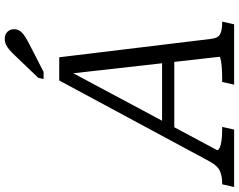

<svg xmlns="http://www.w3.org/2000/svg" viewBox="-170 -862 979 786"><g transform="rotate(-90 319.0 -469.5)"><path d="M193 -295H471V-245H171ZM409 -681 422 -678 97 -70Q96 -64 107 -59Q118 -54 137 -51.5Q156 -49 179 -49H192L181 0H-54L-43 -49H-38Q-9 -49 12 -58.5Q33 -68 51 -101L382 -716H477L552 -97Q555 -66 571.5 -57.5Q588 -49 617 -49H623L612 0H365L376 -49H389Q413 -49 433 -50.5Q453 -52 466 -54.5Q479 -57 479 -60ZM483 -896Q496 -910 507 -919.5Q518 -929 529 -934Q540 -939 552 -939Q571 -939 581.5 -928Q592 -917 592 -901Q592 -887 584.5 -876.5Q577 -866 562.5 -856.5Q548 -847 528 -837L417 -780H388L393 -802Z"/></g></svg>

Font: Roboto Serif 20pt Light
Style: Italic
Weight: 300
Italic angle: -10°
Version: Version 1.007